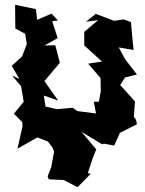

<svg xmlns="http://www.w3.org/2000/svg" viewBox="-20 -585 607 802"><path d="M195 -528 135 -502 130 -547 43 -565 44 -466 85 -444 92 -401 72 -349 29 -310 61 -255 30 -270 68 -225 79 -160 38 -110 73 -75 74 -57 53 36 136 -11 180 6 199 31 206 48 194 113 179 152 184 164 246 167 304 197 359 141 347 138 365 82 382 39 321 -34 407 18 414 15 457 23 481 -30 552 -66 548 -85 539 -97 544 -161 482 -230 502 -261 552 -274 503 -337 476 -387 538 -376C534 -415 530 -454 527 -493L496 -504L457 -498L380 -527L339 -494L390 -501L332 -452V-395L406 -328L348 -319L400 -259L401 -204L393 -160H372L381 -111L303 -121L283 -135L217 -129L170 -140L163 -186L223 -165L165 -247L168 -249L230 -323L211 -396L166 -395L221 -426L198 -496L222 -500Z"/></svg>

Font: Asimov Aggro
Style: Medium
Weight: 500
Designer: Google
Version: Version 2.000980; 2014